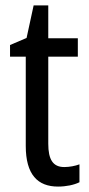

<svg xmlns="http://www.w3.org/2000/svg" viewBox="-20 -678 330 708"><path d="M217 -62C175 -62 158 -90 158 -148V-469H267V-537H158V-658H104L78 -538L17 -512V-469H75V-140C75 -34 119 10 194 10C224 10 253 4 273 -6V-72C257 -66 236 -62 217 -62Z"/></svg>

Font: Noto Sans Khmer UI Condensed
Style: Regular
Weight: 400
Width: 3
Designer: Danh Hong and the Monotype Design Team
Foundry: Monotype Imaging Inc.
Version: Version 2.002